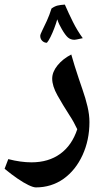

<svg xmlns="http://www.w3.org/2000/svg" viewBox="-54 -620 451 835"><path d="M102 195Q91 195 70 185Q49 175 22 156.5Q-5 138 -34 114L-18 72Q9 79 34.5 82.5Q60 86 83 86Q157 86 208 49Q259 12 282 -58Q275 -73 266.5 -88.5Q258 -104 248 -119Q219 -164 196 -205Q173 -246 173 -278Q173 -307 196 -335.5Q219 -364 256 -383Q262 -362 270.5 -334Q279 -306 288.5 -278.5Q298 -251 305 -230Q318 -193 326.5 -157Q335 -121 335 -89Q335 -11 305 54.5Q275 120 222 158Q169 195 102 195ZM150 -434Q138 -434 129.5 -442.5Q121 -451 121 -464Q121 -470 129.5 -487Q138 -504 149.5 -529Q161 -554 170 -583Q184 -593 197 -596Q210 -599 228 -600Q245 -561 263.5 -524Q282 -487 306 -454Q287 -450 280.5 -448.5Q274 -447 270 -447Q253 -447 241.5 -457Q230 -467 215 -493Q209 -503 204 -513.5Q199 -524 195 -536Q190 -518 182 -497Q174 -476 165.5 -459Q157 -442 150 -434Z"/></svg>

Font: Noto Naskh Arabic
Style: Regular
Weight: 400
Designer: Monotype Design Team, David Williams, Mohamad Dakak and Nizar Qandah
Foundry: Monotype Imaging Inc.
Version: Version 2.013